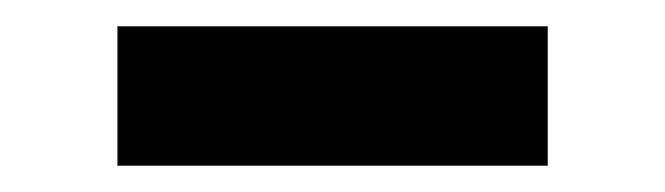

<svg xmlns="http://www.w3.org/2000/svg" viewBox="-20 -376 506 146"><path d="M396.5 -356V-250H69.3V-356Z"/></svg>

Font: Interop SemBd
Style: Regular
Weight: 600
Designer: Rasmus Andersson, Google, Jang Haemin
Foundry: jhaemin
Version: Version 1.007